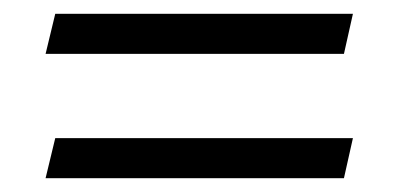

<svg xmlns="http://www.w3.org/2000/svg" viewBox="-20 -369 590 278"><path d="M46 -291 60 -349H491L478 -291ZM46 -111 60 -169H491L478 -111Z"/></svg>

Font: EauTest Medium
Style: Italic
Weight: 500
Italic angle: -12°
Designer: Christian Thalmann (Catharsis Fonts)
Version: Version 0.001;PS 000.001;hotconv 1.0.88;makeotf.lib2.5.64775